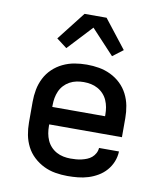

<svg xmlns="http://www.w3.org/2000/svg" viewBox="-86 -832 771 910"><g transform="rotate(10 300.0 -377.5)"><path d="M300 8Q271 8 241.5 3Q212 -2 185.5 -15Q159 -28 137 -48.5Q115 -69 101.5 -95.5Q88 -122 82.5 -151Q77 -180 77 -210V-310Q77 -340 82.5 -369Q88 -398 101.5 -424.5Q115 -451 136.5 -471.5Q158 -492 185 -505Q212 -518 241 -523Q270 -528 300 -528Q330 -528 359 -523Q388 -518 415 -505Q442 -492 463.5 -471.5Q485 -451 498.5 -424.5Q512 -398 517.5 -369Q523 -340 523 -310V-218H173V-210Q173 -192 176 -175Q179 -158 186 -142Q193 -126 205 -113Q217 -100 232.5 -91.5Q248 -83 265.5 -79.5Q283 -76 300 -76Q313 -76 326.5 -77Q340 -78 353 -81Q366 -84 378.5 -89Q391 -94 401 -102.5Q411 -111 417.5 -123Q424 -135 425 -149H521Q520 -123 510.5 -99.5Q501 -76 484.5 -57Q468 -38 446 -25Q424 -12 400 -4.5Q376 3 350.5 5.5Q325 8 300 8ZM173 -302H427V-310Q427 -328 424 -345Q421 -362 414 -378Q407 -394 395 -407Q383 -420 367.5 -428.5Q352 -437 335 -440.5Q318 -444 300 -444Q282 -444 265 -440.5Q248 -437 232.5 -428.5Q217 -420 205 -407Q193 -394 186 -378Q179 -362 176 -345Q173 -328 173 -310ZM190 -588 140 -626 247 -763H353L460 -626L410 -588L300 -706Z"/></g></svg>

Font: Iosevka Fixed Curly Md Ex
Style: Regular
Weight: 500
Width: 7
Monospace: yes
Designer: Belleve Invis
Foundry: Belleve Invis
Version: Version 30.1.2